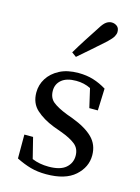

<svg xmlns="http://www.w3.org/2000/svg" viewBox="-116 -814 653 893"><g transform="rotate(15 210.5 -367.5)"><path d="M196 13Q154 13 120.5 3.5Q87 -6 51 -24V-139H93L118 -39Q154 -24 198 -24Q254 -24 280.5 -47Q307 -70 307 -105Q307 -140 282.5 -159.5Q258 -179 214 -195L173 -210Q122 -230 88 -260.5Q54 -291 54 -343Q54 -380 73.5 -411Q93 -442 130 -461.5Q167 -481 221 -481Q260 -481 292.5 -471Q325 -461 356 -442L352 -336H311L290 -427Q274 -435 256.5 -439Q239 -443 220 -443Q174 -443 150 -423Q126 -403 126 -371Q126 -336 149 -317.5Q172 -299 218 -281L248 -270Q314 -245 347.5 -211.5Q381 -178 381 -127Q381 -70 334.5 -28.5Q288 13 196 13ZM167 -566Q187 -600 210.5 -636.5Q234 -673 257 -708Q271 -731 283.5 -739.5Q296 -748 309 -748Q323 -748 334.5 -739.5Q346 -731 346 -712Q346 -702 339.5 -690Q333 -678 312 -658Q281 -630 250.5 -603.5Q220 -577 189 -550Z"/></g></svg>

Font: Source Serif 4 Subhead
Style: Regular
Weight: 400
Designer: Frank Grießhammer
Foundry: Adobe Systems Incorporated
Version: Version 4.004;hotconv 1.0.117;makeotfexe 2.5.65602